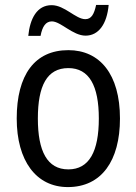

<svg xmlns="http://www.w3.org/2000/svg" viewBox="-20 -751 555 781"><path d="M95 -605H145C152 -643 166 -664 191 -664C227 -664 276 -606 328 -606C381 -606 415 -653 422 -731H371C363 -694 352 -673 327 -673C288 -673 243 -730 190 -730C130 -730 102 -675 95 -605ZM468 -269C468 -449 386 -547 258 -547C121 -547 48 -446 48 -269C48 -97 127 10 256 10C393 10 468 -97 468 -269ZM134 -269C134 -402 171 -474 258 -474C343 -474 382 -402 382 -269C382 -135 343 -62 258 -62C172 -62 134 -136 134 -269Z"/></svg>

Font: Noto Sans Oriya Cond
Style: Regular
Weight: 400
Width: 3
Designer: Amélie Bonet and Sol Matas
Foundry: Google LLC
Version: Version 2.006